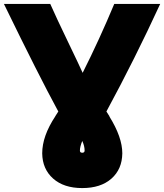

<svg xmlns="http://www.w3.org/2000/svg" viewBox="-58 -743 836 978"><path d="M361 -25Q349 5 349 24Q349 35 361 35Q373 35 373 24Q373 1 361 -25ZM484 -175 500 -150H499Q565 -44 565 38Q564 119 509.5 167Q455 215 361 215Q267 215 212.5 166.5Q158 118 157 38Q157 -50 224 -151L223 -150L239 -175Q137 -363 -38 -723H198Q228 -655 287.5 -531.5Q347 -408 363 -372Q448 -541 524 -723H758Q629 -443 484 -175Z"/></svg>

Font: Repo
Style: ExtraBlack
Weight: 1000
Designer: Stefan Peev
Foundry: Context Ltd
Version: Version 001.000